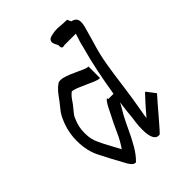

<svg xmlns="http://www.w3.org/2000/svg" viewBox="-216 -822 955 955"><g transform="rotate(-45 262.0 -344.5)"><path d="M451 -186 486 -140Q474 -127 452.5 -102Q431 -77 408 -50Q385 -23 368 -4Q351 15 349 15Q306 20 306 -64Q306 -89 309 -112Q312 -135 313 -142Q315 -167 318 -191Q321 -215 324 -238Q314 -218 303.5 -201.5Q293 -185 292 -182Q275 -150 257 -111Q239 -72 217.5 -34.5Q196 3 169 29H166Q156 29 148 20.5Q140 12 134 2Q128 -8 126 -13Q94 -70 66 -126Q36 -181 36 -254Q36 -320 63 -379Q73 -403 87 -420Q101 -437 114 -454Q133 -481 146 -496Q159 -511 174 -521Q179 -526 192 -526Q207 -526 228 -518.5Q249 -511 271 -500.5Q293 -490 311 -482.5Q329 -475 337 -475H339V-394H337Q325 -394 306 -402Q287 -410 265.5 -420Q244 -430 224 -438Q204 -446 192 -446Q181 -437 173.5 -428Q166 -419 152 -398Q134 -375 124.5 -364Q115 -353 112 -345Q100 -319 95.5 -298.5Q91 -278 91 -254Q91 -230 95 -212.5Q99 -195 108 -176Q116 -158 132.5 -127.5Q149 -97 165 -67Q190 -103 207.5 -143Q225 -183 247 -225Q268 -270 281 -287.5Q294 -305 294 -291H331Q342 -359 355.5 -425.5Q369 -492 390 -568Q391 -575 397 -595Q403 -615 410 -635H329Q328 -635 323 -633.5Q318 -632 313 -635Q308 -638 308 -651Q310 -654 305 -662.5Q300 -671 296.5 -681.5Q293 -692 299 -701.5Q305 -711 329 -715Q352 -720 377 -717.5Q402 -715 425 -715H428L437 -695H436Q462 -689 467.5 -672.5Q473 -656 465 -626Q457 -596 443 -548Q422 -482 411.5 -418.5Q401 -355 392 -284.5Q383 -214 367 -125Q363 -108 362 -90Q377 -108 395 -128.5Q413 -149 428 -165Q443 -181 448 -186Z"/></g></svg>

Font: Syne
Style: Italic
Weight: 400
Italic angle: -9°
Designer: Lucas Descroix
Foundry: Bonjour Monde
Version: Version 2.000; ttfautohint (v1.8.3)